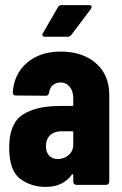

<svg xmlns="http://www.w3.org/2000/svg" viewBox="-20 -724 478 752"><path d="M16 -146Q16 -239 67.5 -274Q119 -309 216 -309H262Q267 -309 267 -314V-339Q267 -367 253 -384Q239 -401 217 -401Q199 -401 187 -390.5Q175 -380 172 -361Q171 -349 159 -349L42 -350Q30 -350 30 -362Q35 -435 86 -478.5Q137 -522 218 -522Q303 -522 355.5 -476.5Q408 -431 408 -352V-12Q408 -7 404.5 -3.5Q401 0 396 0H279Q274 0 270.5 -3.5Q267 -7 267 -12V-37Q267 -40 265 -41.5Q263 -43 262 -41Q228 8 159 8Q101 8 58.5 -24Q16 -56 16 -146ZM206 -101Q230 -101 248.5 -116.5Q267 -132 267 -158V-205Q267 -210 262 -210H221Q193 -210 176.5 -194.5Q160 -179 160 -152Q160 -127 173 -114Q186 -101 206 -101ZM148 -594 207 -696Q211 -704 222 -704H329Q339 -704 339 -697Q339 -694 336 -689L259 -587Q253 -580 245 -580H157Q150 -580 147 -584Q144 -588 148 -594Z"/></svg>

Font: Barlow Condensed
Style: Bold
Weight: 700
Width: 3
Designer: Jeremy Tribby
Foundry: Tribby Type
Version: Version 1.500